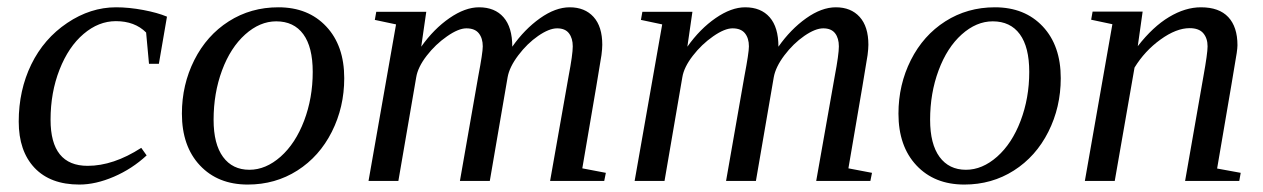

<svg xmlns="http://www.w3.org/2000/svg" viewBox="-20 -491 3428 521"><path d="M377.9 -69.3Q338.4 -32.7 289.1 -11.5Q239.7 9.8 195.3 9.8Q116.7 9.8 73.7 -35.6Q30.8 -81.1 30.8 -161.1Q30.8 -246.1 64.9 -316.2Q99.1 -386.2 162.4 -428.7Q225.6 -471.2 294.9 -471.2Q329.6 -471.2 368.7 -463.9Q407.7 -456.5 433.1 -445.8L411.1 -317.9H384.3L376.5 -402.8Q345.7 -433.6 294.4 -433.6Q247.6 -433.6 206.8 -398.9Q166 -364.3 141.6 -302.2Q117.2 -240.2 117.2 -166Q117.2 -41 217.8 -41Q287.6 -41 363.3 -89.8Z M559.6 -166Q559.6 -100.1 585.2 -65.2Q610.8 -30.3 656.7 -30.3Q701.2 -30.3 741.5 -65.9Q781.7 -101.6 805.2 -163.3Q828.6 -225.1 828.6 -295.9Q828.6 -363.3 803 -398.2Q777.3 -433.1 729.5 -433.1Q685.1 -433.1 645.3 -397.5Q605.5 -361.8 582.5 -300Q559.6 -238.3 559.6 -166ZM652.3 9.8Q571.3 9.8 522.5 -42.2Q473.6 -94.2 473.6 -182.6Q473.6 -261.2 507.3 -328.1Q541 -395 600.8 -433.1Q660.6 -471.2 735.4 -471.2Q816.4 -471.2 865.2 -419.2Q914.1 -367.2 914.1 -278.8Q914.1 -200.2 880.4 -133.3Q846.7 -66.4 786.9 -28.3Q727.1 9.8 652.3 9.8Z M1370.1 -364.3Q1403.3 -411.6 1445.3 -441.4Q1487.3 -471.2 1525.9 -471.2Q1566.9 -471.2 1590.6 -445.1Q1614.3 -418.9 1614.3 -369.6Q1614.3 -358.9 1612.1 -341.6Q1609.9 -324.2 1560.1 -34.2L1624 -22L1619.6 0H1472.7L1522.9 -284.2Q1534.2 -343.3 1534.2 -365.2Q1534.2 -387.2 1523.9 -400.6Q1513.7 -414.1 1491.7 -414.1Q1470.2 -414.1 1440.4 -393.6Q1410.6 -373 1386.5 -341.1Q1362.3 -309.1 1357.4 -281.2L1309.1 0H1228L1277.8 -284.2Q1290 -348.1 1290 -365.2Q1290 -387.2 1279.3 -400.6Q1268.6 -414.1 1245.6 -414.1Q1224.1 -414.1 1192.9 -392.3Q1161.6 -370.6 1137.7 -339.6Q1113.8 -308.6 1109.4 -281.2L1061 0H980L1054.7 -424.8L997.1 -437L1001 -459H1136.7L1123 -364.3Q1157.2 -412.6 1199.7 -441.9Q1242.2 -471.2 1279.8 -471.2Q1322.8 -471.2 1346.4 -444.1Q1370.1 -417 1370.1 -364.3Z M2092.3 -364.3Q2125.5 -411.6 2167.5 -441.4Q2209.5 -471.2 2248 -471.2Q2289.1 -471.2 2312.7 -445.1Q2336.4 -418.9 2336.4 -369.6Q2336.4 -358.9 2334.2 -341.6Q2332 -324.2 2282.2 -34.2L2346.2 -22L2341.8 0H2194.8L2245.1 -284.2Q2256.3 -343.3 2256.3 -365.2Q2256.3 -387.2 2246.1 -400.6Q2235.8 -414.1 2213.9 -414.1Q2192.4 -414.1 2162.6 -393.6Q2132.8 -373 2108.6 -341.1Q2084.5 -309.1 2079.6 -281.2L2031.2 0H1950.2L2000 -284.2Q2012.2 -348.1 2012.2 -365.2Q2012.2 -387.2 2001.5 -400.6Q1990.7 -414.1 1967.8 -414.1Q1946.3 -414.1 1915 -392.3Q1883.8 -370.6 1859.9 -339.6Q1835.9 -308.6 1831.5 -281.2L1783.2 0H1702.1L1776.9 -424.8L1719.2 -437L1723.1 -459H1858.9L1845.2 -364.3Q1879.4 -412.6 1921.9 -441.9Q1964.4 -471.2 2002 -471.2Q2044.9 -471.2 2068.6 -444.1Q2092.3 -417 2092.3 -364.3Z M2503.9 -166Q2503.9 -100.1 2529.5 -65.2Q2555.2 -30.3 2601.1 -30.3Q2645.5 -30.3 2685.8 -65.9Q2726.1 -101.6 2749.5 -163.3Q2772.9 -225.1 2772.9 -295.9Q2772.9 -363.3 2747.3 -398.2Q2721.7 -433.1 2673.8 -433.1Q2629.4 -433.1 2589.6 -397.5Q2549.8 -361.8 2526.9 -300Q2503.9 -238.3 2503.9 -166ZM2596.7 9.8Q2515.6 9.8 2466.8 -42.2Q2418 -94.2 2418 -182.6Q2418 -261.2 2451.7 -328.1Q2485.4 -395 2545.2 -433.1Q2605 -471.2 2679.7 -471.2Q2760.7 -471.2 2809.6 -419.2Q2858.4 -367.2 2858.4 -278.8Q2858.4 -200.2 2824.7 -133.3Q2791 -66.4 2731.2 -28.3Q2671.4 9.8 2596.7 9.8Z M3256.8 -365.2Q3256.8 -387.2 3245.1 -400.9Q3233.4 -414.6 3208 -414.6Q3171.9 -414.6 3129.2 -383.8Q3086.4 -353 3058.6 -307.6L3004.9 0H2923.8L2998.5 -425.3L2940.9 -437.5L2944.8 -459.5H3080.6L3067.4 -365.7Q3108.4 -418.5 3152.3 -444.8Q3196.3 -471.2 3238.8 -471.2Q3288.1 -471.2 3313 -444.6Q3337.9 -418 3337.9 -368.2Q3337.9 -361.3 3335.9 -347.2Q3334 -333 3282.7 -33.7L3346.7 -22L3342.8 0H3195.8L3245.6 -284.2Q3256.8 -346.2 3256.8 -365.2Z"/></svg>

Font: Liberation Serif
Style: Italic
Weight: 400
Italic angle: -16.333°
Designer: Steve Matteson
Foundry: Ascender Corporation
Version: Version 2.1.5